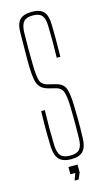

<svg xmlns="http://www.w3.org/2000/svg" viewBox="-139 -852 576 1019"><g transform="rotate(-15 149.0 -343.0)"><path d="M151 5Q105 5 84 -17Q63 -39 61 -88Q60 -127 59.5 -156Q59 -185 59.5 -214.5Q60 -244 61 -283H81Q78 -186 81 -88Q83 -49 98 -32Q113 -15 150 -15Q186 -15 201 -32Q216 -49 217 -88Q218 -123 218 -148Q218 -173 218 -200Q218 -227 217 -266Q216 -313 208 -342.5Q200 -372 168 -380L132 -389Q101 -397 86.5 -413Q72 -429 67 -457Q62 -485 61 -529Q60 -567 61 -617Q62 -667 62 -713Q62 -763 82.5 -784Q103 -805 150 -805Q194 -805 213.5 -783.5Q233 -762 234 -712Q236 -648 234 -535H214Q217 -624 214 -712Q213 -751 198.5 -768Q184 -785 149 -785Q113 -785 98.5 -768Q84 -751 82 -712Q81 -666 81 -620.5Q81 -575 82 -529Q83 -471 91 -445Q99 -419 132 -411L169 -402Q214 -392 225 -359.5Q236 -327 237 -266Q238 -225 238.5 -198.5Q239 -172 238.5 -148Q238 -124 237 -88Q236 -39 215.5 -17Q195 5 151 5ZM124 81V41H174V84L159 119H137L151 81Z"/></g></svg>

Font: Big Shoulders Display Thin
Style: Regular
Weight: 100
Designer: Patric King
Foundry: XO Type Co
Version: Version 1.000; ttfautohint (v1.8.2)